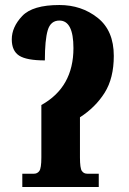

<svg xmlns="http://www.w3.org/2000/svg" viewBox="-20 -746 514 766"><path d="M69 0H374V-53H328Q314 -53 306.5 -64Q299 -75 299 -118V-278Q361 -318 397.5 -376Q434 -434 434 -523Q434 -624 369.5 -675Q305 -726 217 -726Q110 -726 68.5 -682Q27 -638 27 -589Q27 -543 56.5 -524Q86 -505 159 -505Q159 -587 170.5 -625.5Q182 -664 217 -664Q273 -664 273 -554Q273 -398 145 -327V-118Q145 -75 137 -64Q129 -53 116 -53H69Z"/></svg>

Font: Noto Serif ExtraCondensed Extra
Style: Regular
Weight: 800
Width: 3
Designer: Monotype Design Team
Foundry: Monotype Imaging Inc.
Version: Version 1.002